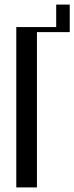

<svg xmlns="http://www.w3.org/2000/svg" viewBox="-20 -817 324 837"><path d="M51 -699H225V-797H284V-677H141V0H51Z"/></svg>

Font: Moniqa SemBd Heading
Style: Regular
Weight: 600
Designer: Rajesh Rajput
Foundry: Rajesh Rajput
Version: Version 1.000